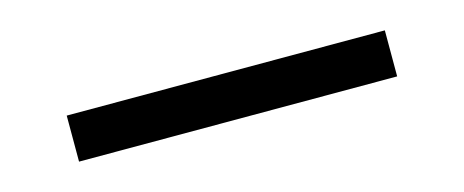

<svg xmlns="http://www.w3.org/2000/svg" viewBox="-23 -435 662 274"><g transform="rotate(-15 308.0 -298.0)"><path d="M73 -332H543V-264H73Z"/></g></svg>

Font: Overpass Mono Light
Style: Regular
Weight: 300
Monospace: yes
Designer: Delve Withrington, Dave Bailey
Foundry: Delve Fonts
Version: Version 1.000;DELV;Overpass